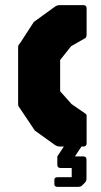

<svg xmlns="http://www.w3.org/2000/svg" viewBox="-20 -570 394 747"><path d="M213 0Q202 0 193 -6.5L115.5 -62L59 -146.5Q55 -153 52.8 -155.5Q50.5 -158 50.5 -165.5V-384.5Q50.5 -392 52.2 -394.8Q54 -397.5 59 -403.5L111.5 -484.5L193 -543.5Q197 -546.5 201.5 -548.2Q206 -550 213 -550H304.5Q317 -550 317 -537.5V-437Q317 -433 316.2 -428.5Q315.5 -424 311.5 -421.5L257 -390.5L214 -336.5V-215L258.5 -165L311.5 -128.5Q316.5 -125.5 316.8 -121.2Q317 -117 317 -113V-12.5Q317 0 304.5 0ZM204 157Q191.5 157 191.5 146.5V129.5Q191.5 119.5 204 119.5H259V83.5H215.5Q203 83.5 203 71V38.5L228.5 0H297L271.5 38.5H304Q316.5 38.5 316.5 51V125.5Q316.5 134.5 309.5 141.5L299.5 151.5Q296 155 292 156Q288 157 284 157Z"/></svg>

Font: Jaro 24pt
Style: Regular
Weight: 400
Designer: Agyei Archer, Celine Hurka, Mirko Velimirović
Version: Version 1.000